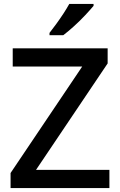

<svg xmlns="http://www.w3.org/2000/svg" viewBox="-20 -961 614 981"><path d="M539 0H34V-77L400 -621H45V-714H530V-637L164 -93H539ZM458 -931Q443 -913 416 -884Q389 -855 358 -827Q327 -799 303 -781H233V-793Q248 -812 267 -838Q286 -864 304 -891.5Q322 -919 334 -941H458Z"/></svg>

Font: Noto Sans Kannada Medium
Style: Regular
Weight: 500
Designer: Jelle Bosma - Monotype Design Team
Foundry: Monotype Imaging Inc.
Version: Version 2.005; ttfautohint (v1.8.4.7-5d5b)